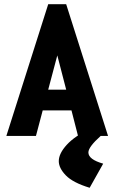

<svg xmlns="http://www.w3.org/2000/svg" viewBox="-20 -643 540 908"><path d="M349 0 318 -121H182L150 0H10L208 -623H293L491 0ZM251 -381 208 -219H293ZM468 131 404 245Q325 221 291.5 186.5Q258 152 258 119Q258 83 296 41.5Q334 0 407 -34L456 0Q398 52 398 78Q398 111 468 131Z"/></svg>

Font: Inconsolata Black
Style: Regular
Weight: 900
Monospace: yes
Designer: Raph Levien, Cyreal, Brenton Simpson
Foundry: Raph Levien, Cyreal, Google
Version: Version 3.001; ttfautohint (v1.8.2.53-6de2)